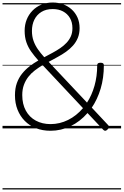

<svg xmlns="http://www.w3.org/2000/svg" viewBox="-20 -1021 983 1527"><path d="M382 19Q318 19 266 -1.5Q214 -22 177 -59.5Q140 -97 119.5 -148.5Q99 -200 99 -263Q99 -318 114 -360Q129 -402 155 -434.5Q181 -467 214.5 -493Q248 -519 285 -540Q252 -577 227.5 -611.5Q203 -646 189.5 -686Q176 -726 176 -776Q176 -824 192 -864.5Q208 -905 238 -936Q268 -967 309 -984Q350 -1001 399 -1001Q443 -1001 481.5 -987Q520 -973 549.5 -946.5Q579 -920 596 -882.5Q613 -845 613 -797Q613 -754 599 -720Q585 -686 561 -659Q537 -632 505.5 -609.5Q474 -587 438.5 -568Q403 -549 367 -529L672 -205Q710 -263 731.5 -338.5Q753 -414 753 -502Q753 -513 759.5 -517.5Q766 -522 780 -522Q793 -522 799.5 -517.5Q806 -513 806 -502Q806 -401 780.5 -316Q755 -231 710 -165L842 -24Q849 -17 847.5 -9Q846 -1 836 8Q827 18 818.5 19Q810 20 802 12L676 -122Q617 -54 541 -17.5Q465 19 382 19ZM382 -34Q455 -34 521.5 -67Q588 -100 640 -161L319 -503Q286 -483 256.5 -460.5Q227 -438 205 -409.5Q183 -381 170 -345.5Q157 -310 157 -265Q157 -193 185.5 -141Q214 -89 265 -61.5Q316 -34 382 -34ZM332 -566Q366 -584 398.5 -601.5Q431 -619 459.5 -638.5Q488 -658 509.5 -681Q531 -704 543.5 -732Q556 -760 556 -797Q556 -844 536 -878Q516 -912 481 -930.5Q446 -949 399 -949Q346 -949 309 -926Q272 -903 253 -864Q234 -825 234 -775Q234 -732 246.5 -696.5Q259 -661 281 -629.5Q303 -598 332 -566ZM0 476H943V486H0ZM0 -20H943V0H0ZM0 -505H943V-500H0ZM0 -996H943V-986H0Z"/></svg>

Font: Playwrite PL Guides
Style: Regular
Weight: 400
Designer: Veronika Burian, José Scaglione
Foundry: TypeTogether
Version: Version 1.003